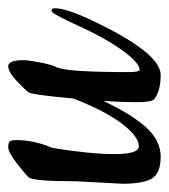

<svg xmlns="http://www.w3.org/2000/svg" viewBox="8 -413 410 466"><g transform="rotate(-90 213.0 -180.0)"><path d="M0 -87 6 -199Q6 -306 16 -316Q26 -326 51.5 -345.5Q77 -365 88.5 -365Q100 -365 103 -361Q106 -357 106 -345Q106 -302 87 -258Q72 -166 72 -107Q72 -48 91 -48Q114 -48 145 -88Q176 -128 207 -207Q216 -307 221.5 -315Q227 -323 249 -344Q271 -365 285.5 -365Q300 -365 300 -327Q300 -317 294.5 -288Q289 -259 282 -246Q271 -218 271 -73Q271 -46 277 -46Q294 -47 324 -88.5Q354 -130 383.5 -195Q413 -260 419.5 -260Q426 -260 426 -252Q426 -224 397 -163Q318 5 264 5Q225 5 205 -11Q198 -18 198 -54Q198 -90 201 -134Q169 -66 137 -30.5Q105 5 65.5 5Q26 5 13 -16Q0 -37 0 -87Z"/></g></svg>

Font: Cookie
Style: Regular
Weight: 400
Designer: Ania Kruk
Foundry: Ania Kruk
Version: Version 1.004